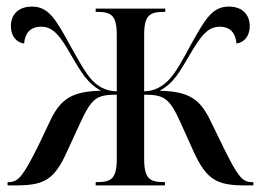

<svg xmlns="http://www.w3.org/2000/svg" viewBox="-20 -562 791 582"><path d="M3 0H28C112 0 144 -16 182 -100L224 -191C258 -264 272 -275 334 -275V-81C334 -20 317 -10 274 -10H270V0H480V-10H478C435 -10 417 -19 417 -80V-275C478 -275 494 -264 527 -191L568 -100C607 -16 639 0 723 0H748V-10H742C713 -10 698 -33 657 -116L615 -202C585 -261 553 -285 464 -287C507 -310 525 -345 554 -394C589 -454 610 -481 646 -481C678 -481 694 -462 697 -430C718 -433 737 -450 737 -483C737 -516 716 -542 674 -542C624 -542 603 -506 560 -429C533 -379 513 -342 491 -319C473 -301 450 -286 417 -285V-457C417 -517 435 -526 478 -526H481V-536H270V-526H274C317 -526 334 -516 334 -456V-285C300 -286 277 -300 259 -319C238 -342 218 -379 190 -429C148 -506 126 -542 77 -542C34 -542 13 -516 13 -483C13 -450 32 -433 53 -430C56 -462 72 -481 105 -481C141 -481 162 -454 196 -394C225 -345 244 -310 286 -287C197 -285 165 -261 135 -202L94 -116C52 -33 37 -10 7 -10H3Z"/></svg>

Font: Noto Serif Display Condensed
Style: Regular
Weight: 400
Width: 3
Designer: Monotype Design Team
Foundry: Monotype Imaging Inc.
Version: Version 2.009